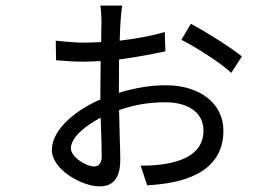

<svg xmlns="http://www.w3.org/2000/svg" viewBox="-20 -617 996 685"><path d="M315 -23.1C288 -23.1 233 -56.1 233 -88.1C233 -127.1 284.1 -168 339.1 -197.1C341.3 -141 343 -88.1 343 -60C343 -39.1 335.9 -23.1 315 -23.1ZM404.1 -290.8C404.1 -324.9 404.8 -365.8 404.8 -404.8C473.7 -413.7 536.9 -426.8 570 -433.9L567.8 -502.8C521.7 -489 465.9 -479 407 -471.9C408 -501.1 409.1 -525.9 410.2 -541.9C411.2 -555.8 413.7 -583.8 415.8 -596.9H338.1C340.2 -584.9 342 -556.8 342 -541.9C342 -528.8 340.9 -501.1 340.9 -467C318.9 -465.9 299 -464.8 279.1 -464.8C258.2 -464.8 225.1 -467 179 -471.9L180 -402C226.2 -398.1 249.3 -397 279.1 -397C298.3 -397 319.2 -398.1 339.1 -399.1C339.1 -360.1 338.1 -321 338.1 -288V-262.1C258.2 -228 165.1 -159.1 165.1 -82C165.1 -12.1 272 47.9 334.9 47.9C381 47.9 409.1 22 409.1 -46.9C409.1 -82 405.9 -155.2 404.8 -224.1C452.8 -241.1 505 -252.1 571 -252.1C644.9 -252.1 706 -219.8 706 -150.9C706 -39.1 565 -25.9 481.9 -25.9L505 44C627.8 38 777 2.1 777 -150.9C777 -250 690 -312.9 572.1 -312.9C516 -312.9 459.2 -302.9 404.1 -285.9ZM627.1 -475.1C675.1 -451 769.2 -392 805 -356.9L843 -415.8C805 -446.7 714.8 -503.9 660.9 -532Z"/></svg>

Font: Karasuma Gothic
Style: Regular
Weight: 400
Designer: Rasmus Andersson, Ryoko Nishizuka
Foundry: Genbu
Version: Version 1.00